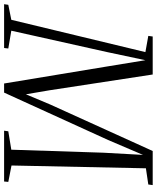

<svg xmlns="http://www.w3.org/2000/svg" viewBox="34 -852 783 960"><g transform="rotate(90 426.0 -371.5)"><path d="M-33.5 0 -30.5 -21 44.5 -36 206 -706.5 125 -721 128 -743H318L397 -226.5L417 -109L468 -230.5L700.5 -743H871L868 -721L787 -709L773 -37L855 -21L853 0H599L602 -21L694 -36L709 -496L720 -694.5L645.5 -520L408.5 0H363L279 -508L246.5 -706.5L206 -515.5L99 -36L188 -21L185.5 0Z"/></g></svg>

Font: Merriweather 120pt Light
Style: Italic
Weight: 300
Italic angle: -7.8°
Version: Version 2.101